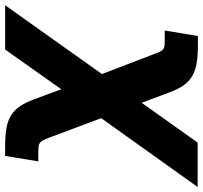

<svg xmlns="http://www.w3.org/2000/svg" viewBox="-98 -546 791 748"><g transform="rotate(90 298.0 -171.5)"><path d="M-56.1 204.5 212 -172.6 136 -370.7Q130 -387.8 125.7 -397Q121.4 -406.2 115.8 -410.9Q110.1 -415.5 101.7 -416.4Q93.4 -417.3 78.8 -417.3H42.3L63.9 -546.5H100.1Q141.7 -546.5 171 -541.4Q200.3 -536.2 221.4 -523.4Q242.5 -510.7 257.3 -488.8Q272 -467 284.4 -433.2L323.9 -327.4L479 -545.5H652L383.9 -169.7L458.8 30.2Q464.8 46.2 469.3 55Q473.7 63.9 479.4 68.5Q485.1 73.2 493.4 74.2Q501.8 75.3 515.6 75.3H552.2L530.9 204.5H494.3Q452.8 204.5 423.7 199.6Q394.5 194.6 373.6 181.8Q352.6 169 337.9 147.4Q323.2 125.7 310.4 92L271.3 -14.2L116.5 204.5Z"/></g></svg>

Font: Inter P Extra Bold
Style: Italic
Weight: 800
Italic angle: 9.39999°
Designer: Rasmus Andersson
Foundry: rsms
Version: Version 3.018;git-588b23468